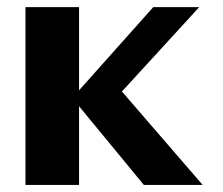

<svg xmlns="http://www.w3.org/2000/svg" viewBox="-20 -525 633 545"><path d="M52.3 0V-504.7H204.4V0ZM301.5 -238.4 194.4 -257.4 415 -504.7H545.4ZM388.4 0 174.6 -259.6 323.2 -268.6 555.3 0Z"/></svg>

Font: Russolo 10pt ExtraLight
Style: Regular
Weight: 200
Designer: Micah Stupak-Hahn
Version: Version 1.000